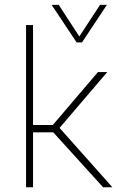

<svg xmlns="http://www.w3.org/2000/svg" viewBox="-20 -786 507 806"><path d="M196.8 -765.6H226.6L313 -632.8L399.9 -765.6H428.7L324.2 -607.9H301.8ZM391.1 -483.4H430.2L230 -249L451.7 0H412.6L203.6 -230.5H118.7V0H89.4V-680.7H118.7V-261.2H201.7Z"/></svg>

Font: Estedad-FD Thin
Style: Regular
Weight: 100
Designer: Amin Abedi
Version: Version 7.3